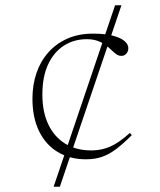

<svg xmlns="http://www.w3.org/2000/svg" viewBox="-20 -705 606 725"><path d="M182.5 0 414.5 -685H438.5L206 0ZM331.5 -578Q376.5 -578 406.2 -570.2Q436 -562.5 450.8 -549.5Q465.5 -536.5 464.5 -521.5Q464.5 -514 460.8 -507.5Q457 -501 450.8 -497.2Q444.5 -493.5 436.5 -494Q427 -494.5 418.2 -501Q409.5 -507.5 400 -516.8Q390.5 -526 378 -535.2Q365.5 -544.5 348.2 -550.8Q331 -557 307.5 -557Q259.5 -557 221.8 -533Q184 -509 162 -462.5Q140 -416 140 -347.5Q140 -283 162.2 -235.8Q184.5 -188.5 225.8 -162.8Q267 -137 325.5 -137Q362.5 -137 395.2 -151Q428 -165 470.5 -203L477.5 -194.5Q444.5 -161.5 417.8 -141.5Q391 -121.5 364.5 -112.5Q338 -103.5 304.5 -103.5Q243.5 -103.5 198 -131Q152.5 -158.5 127.5 -209.8Q102.5 -261 102.5 -332.5Q102.5 -384 117.5 -428.5Q132.5 -473 162 -506.5Q191.5 -540 234 -559Q276.5 -578 331.5 -578Z"/></svg>

Font: Newsreader 36pt ExtraLight
Style: Regular
Weight: 250
Designer: Hugues Gentile
Foundry: Production Type
Version: Version 1.003